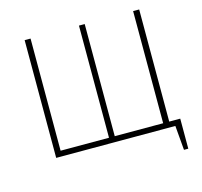

<svg xmlns="http://www.w3.org/2000/svg" viewBox="-123 -872 1220 1161"><g transform="rotate(-15 487.0 -292.0)"><path d="M846 -35V-737H808V-35H505V-737H469V-35H166V-737H129V0H875L888 153H915V-35Z"/></g></svg>

Font: Glow Sans SC Normal ExtraLight
Style: Regular
Weight: 200
Designer: Ryoko NISHIZUKA (kana, bopomofo & ideographs); Paul D. Hunt (Latin, Greek & Cyrillic); Sandoll Communications, Soo-young
Version: Version 0.93